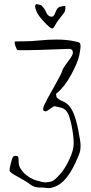

<svg xmlns="http://www.w3.org/2000/svg" viewBox="-20 -875 450 948"><path d="M161.6 -854.5Q181.6 -850.6 184.6 -848.1Q201.7 -830.6 206.1 -818.4Q214.4 -796.4 229.5 -793Q244.6 -789.6 251 -807.6Q258.8 -828.6 266.6 -836.4Q272.9 -842.8 297.4 -845.2Q300.8 -845.7 302.2 -845.7Q302.7 -841.3 302.7 -831.5Q302.2 -822.3 297.9 -814Q262.2 -770 253.4 -752.4Q244.6 -735.4 237.8 -734.4Q228.5 -734.4 198.7 -766.1Q168.5 -797.9 160.9 -816.9Q153.3 -835.9 153.3 -842.3Q153.3 -848.6 156 -851.8Q158.7 -855 161.6 -854.5ZM52.7 -669.9Q53.7 -670.9 92.8 -670.9Q131.8 -670.9 175.3 -675.3Q218.8 -679.7 259.3 -679.7Q299.8 -679.7 334.5 -673.8Q369.1 -668 373.5 -663.1Q377.9 -658.2 377.9 -646.5Q377.9 -634.8 371.1 -601.1Q364.3 -567.4 332 -507.3Q299.8 -447.3 261.7 -416L256.8 -412.1L258.8 -396.5Q260.7 -392.6 265.6 -388.7Q270.5 -384.8 274.4 -382.3Q278.3 -379.9 286.1 -376.5Q293.9 -373 297.9 -371.1Q323.2 -358.4 339.4 -324.2Q355.5 -290 366.7 -231.9Q377.9 -173.8 377.9 -159.2Q377.9 -144.5 376 -131.3Q374 -118.2 352.5 -71.3Q307.6 25.4 252.9 45.9Q233.4 53.7 221.7 53.7Q210 53.7 203.6 52.2Q197.3 50.8 173.3 50.8Q149.4 50.8 128.9 35.2Q108.4 19.5 68.4 -2Q27.3 -23.4 27.3 -33.2V-34.2Q27.3 -44.9 33.2 -67.4Q39.1 -91.8 43 -98.6Q46.9 -105.5 56.2 -105.5Q65.4 -105.5 68.4 -102.5Q72.3 -97.7 72.3 -72.3Q72.3 -46.9 99.6 -19.5Q128.9 7.8 162.1 16.6Q192.4 25.4 205.1 25.4Q206.1 25.4 207 25.4L233.4 21.5Q249 16.6 276.4 -14.6Q303.7 -45.9 323.2 -89.8Q343.8 -133.8 343.8 -166Q343.8 -198.2 335.9 -242.2Q328.1 -286.1 317.4 -311Q306.6 -335.9 283.2 -342.8L250 -350.6Q244.1 -350.6 227.5 -337.9Q210.9 -325.2 205.1 -325.2Q197.3 -326.2 195.3 -328.1Q193.4 -330.1 193.4 -336.9Q193.4 -336.9 193.4 -339.8Q193.4 -349.6 215.8 -390.6Q238.3 -431.6 260.7 -471.2Q283.2 -510.7 287.1 -524.9Q291 -539.1 315.4 -570.8Q339.8 -602.5 339.8 -613.8Q339.8 -625 334.5 -629.4Q329.1 -633.8 323.2 -633.8Q148.4 -627 107.4 -627Q107.4 -627 102.5 -627Q69.3 -627 64.5 -627.9Q52.7 -653.3 52.7 -661.1Z"/></svg>

Font: Drukaatie burti
Style: Thin
Weight: 100
Version: Version 0.14